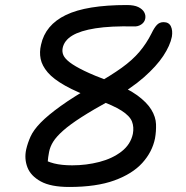

<svg xmlns="http://www.w3.org/2000/svg" viewBox="-20 -731 740 763"><path d="M255 12Q182 12 142 -10Q102 -32 89 -66Q76 -100 84 -137Q90 -163 101.5 -188.5Q113 -214 141 -243Q169 -272 221 -309.5Q273 -347 359 -396Q421 -431 463.5 -461.5Q506 -492 534 -525Q562 -558 582 -598Q593 -621 603.5 -632Q614 -643 630 -643Q651 -643 659 -626.5Q667 -610 663 -585Q656 -550 629 -509Q602 -468 551.5 -423.5Q501 -379 421 -334Q350 -295 304 -265.5Q258 -236 231 -212Q204 -188 191.5 -168Q179 -148 175 -127Q171 -107 169.5 -86.5Q168 -66 180 -44L141 -105Q165 -89 195 -81.5Q225 -74 267 -74Q323 -74 375 -87.5Q427 -101 463 -129Q499 -157 508 -199Q513 -226 504.5 -248Q496 -270 463.5 -291Q431 -312 364 -336Q286 -364 239 -390.5Q192 -417 169.5 -443.5Q147 -470 141.5 -497Q136 -524 143 -553Q160 -632 242 -671.5Q324 -711 484 -711Q513 -711 529.5 -703Q546 -695 553 -682.5Q560 -670 557 -656Q554 -642 541 -633.5Q528 -625 512 -626Q420 -628 359.5 -618.5Q299 -609 267 -589.5Q235 -570 229 -540Q226 -525 232 -511.5Q238 -498 257.5 -483Q277 -468 315 -449.5Q353 -431 415 -408Q486 -381 525 -352.5Q564 -324 581.5 -295Q599 -266 600 -237.5Q601 -209 596 -181Q585 -127 545.5 -83.5Q506 -40 434.5 -14Q363 12 255 12Z"/></svg>

Font: Shantell Sans
Style: Italic
Weight: 400
Italic angle: -11°
Designer: Stephen Nixon, Anya Danilova, Shantell Martin
Foundry: Arrow Type
Version: Version 1.011;[c5ecc13dd]